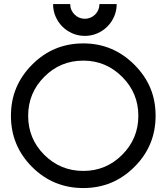

<svg xmlns="http://www.w3.org/2000/svg" viewBox="-20 -930 827 952"><path d="M558.6 -909.7Q558.6 -877 546.1 -848.4Q533.7 -819.8 512.2 -798.3Q490.7 -776.9 461.9 -764.4Q433.1 -752 400.9 -752Q368.2 -752 339.4 -764.4Q310.5 -776.9 289.3 -798.1Q268.1 -819.3 255.6 -848.1Q243.2 -877 243.2 -909.7H328.1Q328.1 -894.5 333.7 -881.3Q339.4 -868.2 349.4 -858.2Q359.4 -848.1 372.6 -842.5Q385.7 -836.9 400.9 -836.9Q415.5 -836.9 428.7 -842.5Q441.9 -848.1 451.9 -858.2Q461.9 -868.2 467.5 -881.3Q473.1 -894.5 473.1 -909.7ZM393.1 2.4Q243.7 2.4 139.2 -102.1Q34.2 -207 34.2 -356Q34.2 -504.4 139.2 -609.4Q243.7 -714.8 393.1 -714.8Q540.5 -714.8 646 -609.4Q699.2 -556.2 725.3 -493.7Q751.5 -431.2 751.5 -356Q751.5 -206.5 646 -102.1Q541.5 2.4 393.1 2.4ZM393.1 -82.5Q505.9 -82.5 585.9 -162.6Q666 -242.7 666 -356Q666 -468.8 585.9 -548.8Q505.4 -629.4 393.1 -629.4Q278.8 -629.4 199.2 -548.8Q119.6 -468.8 119.6 -356Q119.6 -242.2 199.2 -162.6Q279.3 -82.5 393.1 -82.5Z"/></svg>

Font: Proletarsk
Style: Regular
Weight: 400
Designer: Peter Wiegel, original typeface by Carl Albert Fahrenwaldt 1901
Foundry: Peter Wiegel
Version: Version 1.000 2010 initial release